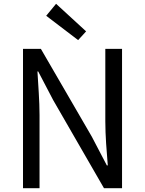

<svg xmlns="http://www.w3.org/2000/svg" viewBox="-20 -990 763 1010"><path d="M101 0H188V-385C188 -462 181 -540 177 -614H181L260 -463L527 0H622V-733H534V-352C534 -276 541 -193 547 -120H542L463 -271L195 -733H101ZM391 -779 433 -825 275 -970 223 -907Z"/></svg>

Font: ChiuKong Gothic CL
Style: Regular
Weight: 400
Designer: Ryoko NISHIZUKA 西塚涼子 (kana, bopomofo & ideographs); Paul D. Hunt (Latin, Greek & Cyrillic); Sandoll Communications 산돌커뮤니
Foundry: Adobe
Version: Version 1.300